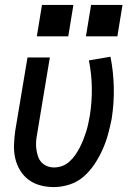

<svg xmlns="http://www.w3.org/2000/svg" viewBox="-20 -754 540 782"><path d="M199 8Q171 8 144.5 1Q118 -6 97 -21.5Q76 -37 62 -60Q48 -83 42 -109.5Q36 -136 37 -164Q38 -192 42 -221L92 -520H183L131 -207Q128 -192 127 -177Q126 -162 128 -147Q130 -132 134.5 -118Q139 -104 148.5 -93.5Q158 -83 171.5 -77.5Q185 -72 200 -72Q217 -72 233.5 -78Q250 -84 263.5 -96.5Q277 -109 287 -123.5Q297 -138 305 -153.5Q313 -169 319.5 -185.5Q326 -202 331 -218Q336 -234 339.5 -250.5Q343 -267 346 -284Q355 -341 354 -397.5Q353 -454 342 -508L430 -523Q442 -462 443.5 -399Q445 -336 435 -271Q429 -240 420.5 -208.5Q412 -177 398.5 -146.5Q385 -116 366 -87Q347 -58 321.5 -35.5Q296 -13 263.5 -2.5Q231 8 199 8ZM330 -606 351 -734H479L458 -606ZM130 -606 151 -734H279L258 -606Z"/></svg>

Font: Iosevka SS04 Medium
Style: Italic
Weight: 500
Italic angle: -9°
Monospace: yes
Designer: Belleve Invis
Foundry: Belleve Invis
Version: Version 19.0.0; ttfautohint (v1.8.4)